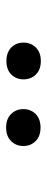

<svg xmlns="http://www.w3.org/2000/svg" viewBox="222 -987 156 640"><g transform="rotate(-90 300.0 -667.0)"><path d="M133.3 -667Q133.3 -691.4 149.7 -708Q166 -724.6 194.8 -724.6Q223.6 -724.6 240 -708Q256.3 -691.4 256.3 -667Q256.3 -642.6 240 -626.2Q223.6 -609.9 194.8 -609.9Q166 -609.9 149.7 -626.2Q133.3 -642.6 133.3 -667ZM355.5 -666.5Q355.5 -690.9 371.6 -707.3Q387.7 -723.6 416.5 -723.6Q445.3 -723.6 461.7 -707.3Q478 -690.9 478 -666.5Q478 -642.1 461.7 -625.5Q445.3 -608.9 416.5 -608.9Q387.7 -608.9 371.6 -625.5Q355.5 -642.1 355.5 -666.5Z"/></g></svg>

Font: Roboto Mono
Style: Regular
Weight: 500
Designer: Google
Version: Version 2.000986; 2015; ttfautohint (v1.3)